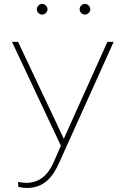

<svg xmlns="http://www.w3.org/2000/svg" viewBox="-20 -741 640 975"><path d="M304.2 -36.1 310.5 -50.8 525.4 -528.3H557.1L279.3 87.9Q267.1 115.2 252.2 137.9Q237.3 160.6 218 177.5Q198.7 194.3 173.8 203.9Q148.9 213.4 116.7 213.4Q95.2 213.4 72.8 208L71.8 183.1Q81.5 184.6 91.8 186Q102.1 187.5 112.3 187.5Q138.7 187.5 160.2 179.9Q181.6 172.4 198.7 158.4Q215.8 144.5 229 125.2Q242.2 106 252.4 83L289.1 -1L41 -528.3H71.8ZM167 -693.8Q167 -704.6 175 -712.9Q183.1 -721.2 193.8 -721.2Q204.6 -721.2 212.9 -712.9Q221.2 -704.6 221.2 -693.8Q221.2 -683.1 212.9 -675Q204.6 -667 193.8 -667Q183.1 -667 175 -675Q167 -683.1 167 -693.8ZM384.3 -693.8Q384.3 -704.6 392.3 -712.9Q400.4 -721.2 411.1 -721.2Q421.9 -721.2 430.2 -712.9Q438.5 -704.6 438.5 -693.8Q438.5 -683.1 430.2 -675Q421.9 -667 411.1 -667Q400.4 -667 392.3 -675Q384.3 -683.1 384.3 -693.8Z"/></svg>

Font: Roboto Mono Thin
Style: Regular
Weight: 250
Designer: Google
Version: Version 2.000985; 2015; ttfautohint (v1.3)